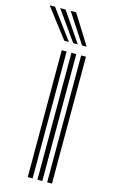

<svg xmlns="http://www.w3.org/2000/svg" viewBox="-176 -830 515 877"><g transform="rotate(15 81.0 -392.0)"><path d="M143 0V-600H165.8V0ZM51.2 0V-600H74.2V0ZM97 0V-600H120V0ZM51 -645 -55.2 -784H-29.8L72.8 -645ZM93.2 -645 -5.5 -784H20L114.8 -645ZM135.2 -645 44.2 -784H70L157 -645Z"/></g></svg>

Font: Big Shoulders Inline Text
Style: Bold
Weight: 700
Designer: Patric King
Foundry: XO Type Co
Version: Version 1.000